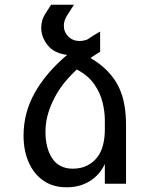

<svg xmlns="http://www.w3.org/2000/svg" viewBox="-20 -780 640 815"><path d="M263 15Q205 15 164.5 -13Q124 -41 102 -90.5Q80 -140 80 -205Q80 -301 127.5 -386Q175 -471 265 -547Q209 -554 182 -588.5Q155 -623 155 -662Q155 -695 172 -721L197 -760H294L267 -718Q251 -694 251 -671Q251 -644 270 -625Q289 -606 318 -606Q333 -606 350 -612Q363 -621 377 -629.5Q391 -638 405 -646V-560Q395 -554 384.5 -547.5Q374 -541 364 -534Q408 -508 437.5 -477Q467 -446 484 -411Q501 -375 508 -335Q515 -295 515 -250V0H425V-84Q405 -40 364 -13Q344 0 319 7.5Q294 15 263 15ZM289 -64Q324 -64 350.5 -77.5Q377 -91 394 -114Q410 -135 417.5 -165Q425 -195 425 -229V-271Q425 -305 415.5 -345Q406 -385 380 -422.5Q354 -460 306 -485Q276 -457 252.5 -428Q229 -399 212 -366Q194 -332 183.5 -296Q173 -260 173 -219Q173 -187 180 -158.5Q187 -130 201 -109Q230 -64 289 -64Z"/></svg>

Font: PlemolJP35 Console
Style: Regular
Weight: 400
Version: v2.0.3; ttfautohint (v1.8.4.7-5d5b-dirty) -l 6 -r 45 -G 200 